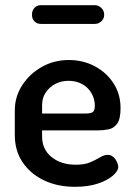

<svg xmlns="http://www.w3.org/2000/svg" viewBox="-20 -711 515 739"><path d="M269 8Q201 8 149 -17Q97 -42 67 -86.5Q37 -131 37 -191V-286Q37 -339 65.5 -383Q94 -427 141 -453.5Q188 -480 245 -480Q299 -480 344 -456.5Q389 -433 416.5 -391Q444 -349 444 -295Q444 -253 431 -235Q418 -217 397 -213Q376 -209 353 -209H142V-186Q142 -136 178.5 -106.5Q215 -77 272 -77Q307 -77 329 -87Q351 -97 366 -106Q381 -115 394 -115Q407 -115 416 -107Q425 -99 430 -88Q435 -77 435 -68Q435 -53 414.5 -35Q394 -17 357 -4.5Q320 8 269 8ZM142 -274H308Q330 -274 337.5 -280Q345 -286 345 -304Q345 -330 332 -352.5Q319 -375 296 -387.5Q273 -400 244 -400Q216 -400 193 -388Q170 -376 156 -355Q142 -334 142 -306ZM137 -619Q122 -619 112.5 -629Q103 -639 103 -654Q103 -670 112.5 -680.5Q122 -691 137 -691H346Q359 -691 370 -680.5Q381 -670 381 -654Q381 -639 370 -629Q359 -619 346 -619Z"/></svg>

Font: Dosis ExtraLight SemiBold
Style: Regular
Weight: 600
Version: Version 3.001; ttfautohint (v1.8.2)